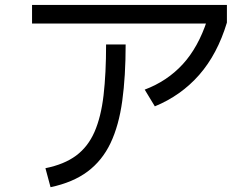

<svg xmlns="http://www.w3.org/2000/svg" viewBox="-20 -736 1040 792"><path d="M618.7 -297.3 576.9 -366.3Q669.7 -401.2 733.8 -471Q797.8 -540.8 834.2 -652.2L851.6 -638.8H112.2V-715.6H916V-642.8Q876.7 -512.6 801.7 -427.1Q726.6 -341.6 618.7 -297.3ZM188.5 36.2 167.4 -42.2Q244.8 -57.7 293.9 -94.1Q343 -130.6 369.9 -192.1Q396.8 -253.6 407.2 -343.1Q417.6 -432.6 417.6 -552.6H498.3Q498.3 -421.1 484.3 -319.7Q470.4 -218.4 436.1 -146Q401.7 -73.6 341.4 -28.5Q281.2 16.6 188.5 36.2Z"/></svg>

Font: Murecho Thin
Style: Regular
Weight: 100
Designer: Neil Summerour
Foundry: Positype
Version: Version 1.010